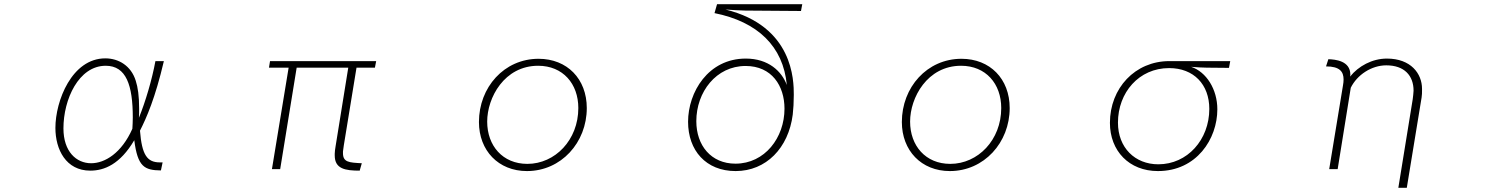

<svg xmlns="http://www.w3.org/2000/svg" viewBox="-20 -779 7040 908"><path d="M741 27 749 -11H736C676 -11 651 -46 642 -161C673 -222 714 -315 755 -490H715C699 -403 668 -298 637 -222C638 -237 638 -251 638 -264C638 -326 632 -366 622 -397C600 -468 541 -503 478 -503C320 -503 242 -302 242 -174C242 -72 292 28 407 28C473 28 548 -2 615 -116C631 10 663 26 741 27ZM606 -170C555 -55 476 -7 411 -7C341 -7 280 -62 280 -172C280 -309 352 -468 480 -468C577 -468 608 -376 608 -223C608 -205 607 -188 606 -170Z M1345 -459 1266 21H1305L1383 -459H1627L1567 -87C1565 -74 1563 -62 1563 -52V-44C1563 20 1613 28 1681 28L1691 -7C1630 -10 1602 -12 1602 -55V-63L1606 -92L1666 -459H1753L1759 -490H1257L1252 -459Z M2472 30C2634 30 2755 -105 2755 -268C2755 -406 2662 -501 2527 -501C2364 -501 2245 -366 2245 -202C2245 -67 2337 30 2472 30ZM2474 -4C2357 -4 2284 -90 2284 -204C2284 -317 2365 -468 2525 -468C2642 -468 2715 -383 2715 -268C2715 -117 2605 -4 2474 -4Z M3371 -759 3359 -717C3563 -676 3684 -560 3701 -377C3677 -442 3614 -502 3507 -502C3329 -502 3234 -343 3234 -203C3234 -68 3318 30 3459 30C3603 30 3709 -79 3729 -237C3732 -262 3734 -297 3734 -331C3734 -398 3732 -655 3411 -734C3428 -732 3495 -729 3505 -729L3768 -727L3774 -759ZM3458 -5C3343 -5 3273 -91 3273 -206C3273 -344 3367 -467 3506 -467C3630 -467 3690 -373 3690 -265C3690 -128 3597 -5 3458 -5Z M4472 30C4634 30 4755 -105 4755 -268C4755 -406 4662 -501 4527 -501C4364 -501 4245 -366 4245 -202C4245 -67 4337 30 4472 30ZM4474 -4C4357 -4 4284 -90 4284 -204C4284 -317 4365 -468 4525 -468C4642 -468 4715 -383 4715 -268C4715 -117 4605 -4 4474 -4Z M5687 -459 5792 -458 5798 -490H5510C5348 -490 5229 -362 5229 -198C5229 -65 5320 30 5456 30C5639 30 5737 -122 5737 -262C5737 -357 5685 -439 5613 -463C5636 -461 5668 -459 5687 -459ZM5458 -2C5347 -2 5267 -81 5267 -199C5267 -341 5366 -457 5509 -457C5625 -457 5699 -380 5699 -264C5699 -118 5595 -2 5458 -2Z M6331 -374 6266 21H6306L6368 -364C6398 -425 6466 -470 6536 -470C6621 -470 6665 -422 6665 -350C6664 -337 6663 -323 6661 -310L6593 109H6633L6703 -318C6705 -330 6705 -341 6705 -353V-359C6705 -431 6652 -502 6539 -502C6469 -502 6404 -466 6365 -417C6365 -418 6365 -418 6365 -419L6366 -424C6366 -424 6366 -425 6366 -426C6366 -492 6294 -498 6262 -499L6251 -465C6316 -465 6334 -440 6334 -403C6334 -394 6333 -385 6331 -374Z"/></svg>

Font: LINE Seed JP_OTF Thin
Style: Regular
Weight: 250
Designer: LY Corporation & Fontrix & Fontworks
Version: Version 1.007